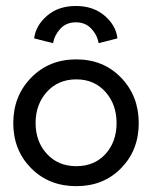

<svg xmlns="http://www.w3.org/2000/svg" viewBox="-20 -626 540 658"><path d="M97 -494.5Q102.5 -538.5 141.2 -572Q180 -605.5 240 -605.5Q299.5 -605.5 338.5 -572.2Q377.5 -539 382.5 -494.5L318 -478Q313.5 -505.5 293.2 -527.5Q273 -549.5 240 -549.5Q207 -549.5 186.8 -527.5Q166.5 -505.5 162 -478ZM241.5 12Q147.5 12 86.5 -49.8Q25.5 -111.5 25.5 -204Q25.5 -297 86.8 -359.8Q148 -422.5 241.5 -422.5Q334.5 -422.5 395 -359.8Q455.5 -297 455.5 -204Q455.5 -111.5 395.2 -49.8Q335 12 241.5 12ZM379.5 -204.5Q379.5 -268.5 341.2 -311.2Q303 -354 241.5 -354Q179.5 -354 140.8 -311.2Q102 -268.5 102 -204.5Q102 -140.5 140.8 -98.5Q179.5 -56.5 241.5 -56.5Q303.5 -56.5 341.5 -98.2Q379.5 -140 379.5 -204.5Z"/></svg>

Font: League Spartan
Style: Regular
Weight: 350
Foundry: The League of Moveable Type
Version: Version 2.002